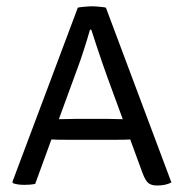

<svg xmlns="http://www.w3.org/2000/svg" viewBox="-20 -566 567 592"><path d="M203.5 -135Q200.5 -135 187.8 -135Q175 -135 160.8 -135.2Q146.5 -135.5 138.5 -136L88.5 1Q74.5 4 55.5 4Q34.5 4 20.5 -1L18 -4.5L220 -542.5Q226 -544 240.5 -545.2Q255 -546.5 264.5 -546.5Q273.5 -546.5 287 -545.2Q300.5 -544 306.5 -542.5L508.5 -3.5Q491 6 464 6Q446.5 6 437.2 -1.8Q428 -9.5 419.5 -32.5L381.5 -136Q375 -135.5 361.8 -135.2Q348.5 -135 336.5 -135Q324.5 -135 321.5 -135ZM219.5 -357 161.5 -198.5Q172.5 -198.5 191.8 -199Q211 -199.5 215 -199.5H311Q315 -199.5 331.8 -199Q348.5 -198.5 358.5 -198.5L311 -328Q304 -347 295 -373.5Q286 -400 277 -426.8Q268 -453.5 261.5 -474.5H257.5Q249 -444.5 238 -410.5Q227 -376.5 219.5 -357Z"/></svg>

Font: Signika SC Light
Style: Regular
Weight: 300
Designer: Anna Giedryś
Foundry: Anna Giedryś
Version: Version 2.000; ttfautohint (v1.8.3) -l 8 -r 50 -G 200 -x 9 -